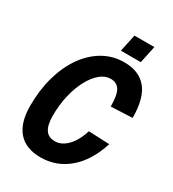

<svg xmlns="http://www.w3.org/2000/svg" viewBox="-214 -1012 1034 1146"><g transform="rotate(30 303.0 -439.0)"><path d="M247.2 16Q144.8 16 92.6 -44.2Q40.4 -104.4 40.4 -221.6Q40.4 -329.2 66.4 -421.2Q92.4 -513.2 140.2 -581.4Q188 -649.6 253.8 -687.8Q319.6 -726 399.2 -726Q501 -726 553.6 -662Q606.2 -598 606.2 -463L459.2 -456.4Q459.2 -535.2 439.5 -567.6Q419.8 -600 377 -600Q340.2 -600 306.3 -572.1Q272.4 -544.2 245.4 -494.5Q218.4 -444.8 202.6 -378.8Q186.8 -312.8 186.8 -236.4Q186.8 -173.2 207.6 -141.6Q228.4 -110 273.4 -110Q318 -110 357.1 -149.4Q396.2 -188.8 420.4 -263.6L563.8 -257.4Q521 -123.8 438.2 -53.9Q355.4 16 247.2 16ZM344.8 -775.6 370 -894H507.2L482 -775.6Z"/></g></svg>

Font: Geist Mono
Style: Italic
Weight: 400
Italic angle: -12°
Monospace: yes
Designer: Basement.studio, Andrés Briganti, Mateo Zaragoza
Foundry: Basement.studio, Vercel, Andrés Briganti, Guido Ferreyra, Mateo Zaragoza
Version: Version 1.500